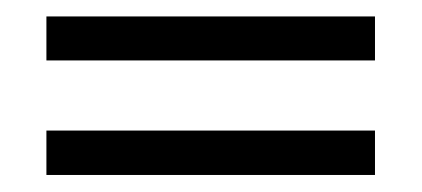

<svg xmlns="http://www.w3.org/2000/svg" viewBox="-20 -423 505 230"><path d="M35.6 -350.6V-403.3H429.2V-350.6ZM35.6 -213.4V-266.6H429.2V-213.4Z"/></svg>

Font: Elstob 10pt SemiBold
Style: Regular
Weight: 600
Designer: Peter S. Baker
Version: Version 1.015